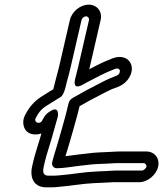

<svg xmlns="http://www.w3.org/2000/svg" viewBox="-20 -757 713 824"><path d="M189.7 -3C168.7 -3 160.9 -12.5 167.9 -43L173 -65C180.2 -96 191.1 -125.3 201.1 -160.7L212.3 -200.7C215.7 -212.6 221.1 -231.4 228.2 -256.7C228.2 -256.7 237.3 -308.9 192 -277.2C184.9 -272.3 175.8 -267.9 164.7 -246.7C163.5 -244.4 162.1 -242.1 161 -239.7C152.4 -221.3 124.1 -230.7 132.7 -249.5C147.5 -277.3 159.2 -291.2 184.8 -306.4C199.3 -314.9 221.8 -328.9 240.7 -341C257.2 -351.5 266.3 -404.2 266.3 -404.2C272.8 -426.3 278.2 -447 283 -468L329.9 -671C331.9 -679.6 341.3 -687 349.1 -687C357.5 -687 363.7 -678.8 361.9 -671L315 -468C311.1 -451 306.8 -433.6 302 -415.9C302 -415.9 288.8 -367 335.9 -394.2C356.1 -405.9 390.1 -422 411.2 -433.7C433 -444.9 451.4 -452.5 473.4 -461.1C490.5 -467.9 500 -455.7 491.3 -441C486.6 -433 480.5 -432.7 449 -419.5C422 -407.4 405.6 -397.8 378.3 -383.8C345.9 -368 318.6 -351.1 291.4 -336.2C283 -331.6 276.6 -323.3 274.7 -315C270.8 -298.1 266.2 -279.7 261.3 -261L243.8 -198.2C233.3 -160.6 222.2 -124.1 211.6 -89C209.3 -81.6 207 -73.8 205.5 -67L203.9 -60C200.4 -44.9 212.3 -35 223.1 -35C254.8 -35 283.7 -41.3 310.7 -44.1C341.1 -47.1 368.5 -51.8 397.4 -53L442.8 -55C457.9 -55.7 472.7 -56.4 481.9 -57H596.2C603.7 -57 610.2 -48.4 608.6 -41.5C606.9 -34.1 595.6 -25 588.8 -25H474.8C464.6 -25 452.8 -23.7 437.2 -23L391.7 -21C336.3 -18.4 287.7 -8.6 239.2 -4.9C229.7 -4.2 220.3 -3 211.7 -3ZM216.5 -405C214.2 -395 211.7 -385.1 208.8 -374C194.7 -365.3 178.4 -355.7 165.5 -347.2C134.7 -328.8 111.5 -305.8 93.3 -273.5L87.8 -263.2C78.9 -246.5 77.8 -227.7 82.8 -212.7C93.4 -181.2 126.9 -173.9 157.6 -184.2L151.7 -163.2C142.6 -130.7 131.2 -100.5 123 -65L117.9 -43C106.9 4.6 124.8 47 178.1 47H200.1C210.6 47 220.3 46.4 232.2 44.9C283.5 40.9 332.6 31.3 382.5 29L427.9 27C442.6 26.3 452.8 25.8 464.1 25H577.2C613.2 25 650.4 -5.9 658.6 -41.5C666.9 -77.6 642.9 -107 607.7 -107H492.7C481.3 -107 468.3 -105.7 452.1 -105L406.7 -103C373.8 -101.6 345 -96.6 317.1 -93.9C296.6 -91.8 278.6 -88.6 261 -86.6C271.4 -120.9 282.6 -157.9 293.2 -195.8L310.8 -259C314.8 -274.2 317.8 -285.8 321.5 -301.2C345.3 -314.6 369 -328.7 392.8 -340.2C422.9 -355.7 436.3 -363.7 460.3 -374.5C476.5 -381.1 513.1 -388.1 534.4 -424C557.4 -462.6 543.4 -498 514.5 -509C500.3 -514.3 482.3 -514.2 464.1 -506.9C441.4 -498.1 420 -489.3 394.9 -476.3C385.6 -471.1 376.3 -466.4 363.1 -459.7C363.4 -461.1 364.5 -465.5 365 -468L411.9 -671C420.4 -707.7 396.4 -737 360.6 -737C324.3 -737 288.2 -706.9 279.9 -671L233 -468C228.3 -447.4 221.4 -426.3 216.5 -405Z"/></svg>

Font: HoneyBee
Style: StrIt
Weight: 700
Foundry: Cannot Into Space Fonts
Version: Version 0.89